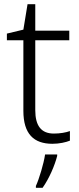

<svg xmlns="http://www.w3.org/2000/svg" viewBox="-20 -679 380 920"><path d="M238 -39C177 -39 149 -77 149 -151V-486H312V-532H149V-659H112L92 -537L13 -518V-486H92V-148C92 -37 142 10 231 10C264 10 295 3 315 -5V-51C296 -44 268 -39 238 -39ZM254 68V61H196C190 104 167 180 152 212V221H184C216 176 243 112 254 68Z"/></svg>

Font: Noto Sans Kannada Light
Style: Regular
Weight: 300
Designer: Jelle Bosma - Monotype Design Team
Foundry: Monotype Imaging Inc.
Version: Version 2.005